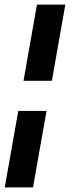

<svg xmlns="http://www.w3.org/2000/svg" viewBox="-50 -731 317 829"><path d="M-29.5 78H92.5L151 -252H29ZM51.5 -382H174L232 -711H109.5Z"/></svg>

Font: Anybody ExtraExpanded Medium
Style: Italic
Weight: 500
Width: 8
Italic angle: -10°
Version: Version 1.113;gftools[0.9.25]